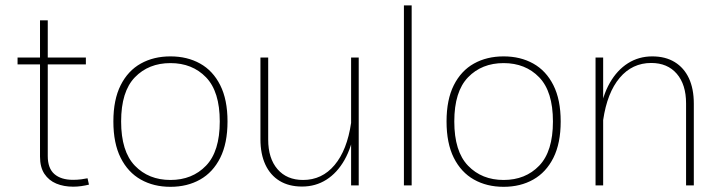

<svg xmlns="http://www.w3.org/2000/svg" viewBox="-20 -701 2722 726"><path d="M311 -26.9Q302.2 -24.9 287.1 -22.9Q272 -21 256.3 -21Q210.9 -21 185.8 -42.7Q160.6 -64.5 160.6 -110.8V-624H131.3V-108.9Q131.3 -68.8 147.9 -43.7Q164.6 -18.6 192.9 -6.8Q221.2 4.9 256.8 4.9Q272.5 4.9 287.6 2.7Q302.7 0.5 316.4 -2.9ZM46.4 -457.5H304.7V-483.4H46.4Z M624.5 -462.4Q707 -462.4 759 -408.7Q811 -355 811 -241.7Q811 -128.4 759 -74.5Q707 -20.5 624.5 -20.5Q542 -20.5 490 -74.5Q438 -128.4 438 -241.7Q438 -355 490 -408.7Q542 -462.4 624.5 -462.4ZM624.5 -487.8Q561 -487.8 512.5 -460.7Q463.9 -433.6 436.3 -378.9Q408.7 -324.2 408.7 -241.7Q408.7 -159.2 436.3 -104.2Q463.9 -49.3 512.5 -22Q561 5.4 624.5 5.4Q688 5.4 736.6 -22Q785.2 -49.3 812.7 -104.2Q840.3 -159.2 840.3 -241.7Q840.3 -324.2 812.7 -378.9Q785.2 -433.6 736.6 -460.7Q688 -487.8 624.5 -487.8Z M1307.6 -483.4V-151.4V0H1336.4V-483.4ZM964.8 -174.3Q964.8 -118.7 983.4 -78.6Q1002 -38.6 1037.1 -17.1Q1072.3 4.4 1122.1 4.4Q1173.3 4.4 1214.1 -21.5Q1254.9 -47.4 1282.5 -95.9Q1310.1 -144.5 1320.8 -212.4L1307.6 -236.3Q1292.5 -133.3 1245.1 -76.9Q1197.8 -20.5 1126 -20.5Q1064.5 -20.5 1029.3 -61.3Q994.1 -102.1 994.1 -173.3V-483.4H964.8Z M1536.6 0V-680.7H1507.3V0Z M1884.3 -462.4Q1966.8 -462.4 2018.8 -408.7Q2070.8 -355 2070.8 -241.7Q2070.8 -128.4 2018.8 -74.5Q1966.8 -20.5 1884.3 -20.5Q1801.8 -20.5 1749.8 -74.5Q1697.8 -128.4 1697.8 -241.7Q1697.8 -355 1749.8 -408.7Q1801.8 -462.4 1884.3 -462.4ZM1884.3 -487.8Q1820.8 -487.8 1772.2 -460.7Q1723.6 -433.6 1696 -378.9Q1668.5 -324.2 1668.5 -241.7Q1668.5 -159.2 1696 -104.2Q1723.6 -49.3 1772.2 -22Q1820.8 5.4 1884.3 5.4Q1947.8 5.4 1996.3 -22Q2044.9 -49.3 2072.5 -104.2Q2100.1 -159.2 2100.1 -241.7Q2100.1 -324.2 2072.5 -378.9Q2044.9 -433.6 1996.3 -460.7Q1947.8 -487.8 1884.3 -487.8Z M2260.7 0V-332V-483.4H2231.9V0ZM2603.5 -309.1Q2603.5 -365.2 2585 -405Q2566.4 -444.8 2531.2 -466.3Q2496.1 -487.8 2446.3 -487.8Q2395.5 -487.8 2354.5 -461.9Q2313.5 -436 2285.9 -387.7Q2258.3 -339.4 2247.6 -271L2260.7 -247.1Q2275.9 -350.6 2323.2 -406.7Q2370.6 -462.9 2442.4 -462.9Q2503.9 -462.9 2539.1 -422.1Q2574.2 -381.3 2574.2 -310.1V0H2603.5Z"/></svg>

Font: Estedad-FD-VF Thin
Style: Regular
Weight: 100
Designer: Amin Abedi
Version: Version 5.0